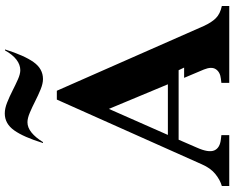

<svg xmlns="http://www.w3.org/2000/svg" viewBox="-108 -872 980 804"><g transform="rotate(-90 382.0 -470.0)"><path d="M458 -189H501L490 -212H199L166 -136Q144 -87 154 -63Q164 -39 201 -35L218 -33V0H5V-31Q30 -38 55 -58Q80 -78 96 -115L367 -722H404L675 -107Q690 -74 708 -56Q726 -38 759 -31V0H437V-33L454 -35Q482 -38 494 -56Q506 -74 493 -106ZM219 -257H431L328 -504ZM573 -939H577Q552 -859 524 -819.5Q496 -780 453 -780Q434 -780 409.5 -790Q385 -800 360.5 -812.5Q336 -825 312.5 -835Q289 -845 272 -845Q250 -845 229 -828Q208 -811 189 -780H185Q210 -861 238 -900.5Q266 -940 309 -940Q330 -940 355 -930Q380 -920 404.5 -907.5Q429 -895 451.5 -885Q474 -875 490 -875Q513 -875 534 -891Q555 -907 573 -939Z"/></g></svg>

Font: Redaction
Style: Bold
Weight: 700
Designer: Jeremy Mickel / Forest Young
Foundry: MCKL
Version: Version 2.001; Redaction Bold